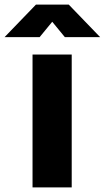

<svg xmlns="http://www.w3.org/2000/svg" viewBox="-85 -818 457 838"><path d="M57 0V-580H228V0ZM-65 -656 72 -798H215L352 -656H198L143 -723L88 -656Z"/></svg>

Font: BDO Grotesk ExtraBold
Style: Regular
Weight: 800
Designer: Deni Anggara
Foundry: Lokal Container
Version: Version 2.000